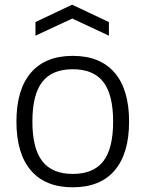

<svg xmlns="http://www.w3.org/2000/svg" viewBox="-20 -788 620 818"><path d="M118 -270Q118 -156 160 -101.5Q202 -47 290 -47Q378 -47 420 -101Q462 -155 462 -270Q462 -385 420 -439Q378 -493 290 -493Q202 -493 160 -439Q118 -385 118 -270ZM468.5 -62Q407 10 290 10Q173 10 111.5 -62Q50 -134 50 -270Q50 -406 111.5 -478Q173 -550 290 -550Q407 -550 468.5 -478Q530 -406 530 -270Q530 -134 468.5 -62ZM131 -694 287 -768 444 -694V-636L288 -709L131 -636Z"/></svg>

Font: EncodeSans
Style: Light
Weight: 300
Designer: Pablo Impallari, Andres Torresi
Foundry: Pablo Impallari, Andres Torresi
Version: Version 1.000; ttfautohint (v1.4.1)